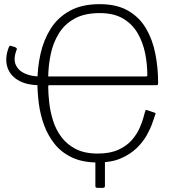

<svg xmlns="http://www.w3.org/2000/svg" viewBox="-20 -772 839 924"><path d="M450 10Q378 10 327 -14Q276 -38 243.5 -78.5Q211 -119 192.5 -169Q174 -219 167 -273Q160 -327 160 -376Q160 -446 175 -513Q190 -580 224 -634Q258 -688 316 -720Q374 -752 460 -752Q542 -752 596.5 -720.5Q651 -689 682.5 -635.5Q714 -582 727.5 -514Q741 -446 741 -373Q741 -369 740 -365.5Q739 -362 733 -362H218Q212 -362 212 -356Q212 -321 217 -277.5Q222 -234 235.5 -191Q249 -148 275.5 -112.5Q302 -77 344.5 -55Q387 -33 450 -33Q510 -33 550 -51.5Q590 -70 614 -97.5Q638 -125 651.5 -155Q665 -185 671 -209Q677 -233 681 -242Q682 -244 688 -242L726 -229Q729 -228 729 -226Q729 -224 727 -220Q723 -209 714 -182Q705 -155 687 -122.5Q669 -90 638.5 -60Q608 -30 562 -10Q516 10 450 10ZM449 132Q444 132 441.5 130Q439 128 439 123V-13H485V122Q485 127 483 129.5Q481 132 476 132ZM172 -362Q106 -362 65.5 -387Q25 -412 14 -454Q3 -496 23 -546Q26 -553 30 -552L50 -546Q63 -541 61 -535Q43 -490 55.5 -461Q68 -432 100 -418Q132 -404 172 -404ZM212 -404H681Q686 -404 687.5 -405.5Q689 -407 689 -410Q689 -463 678.5 -515.5Q668 -568 642.5 -612Q617 -656 572.5 -682.5Q528 -709 460 -709Q387 -709 339 -682.5Q291 -656 263.5 -611.5Q236 -567 224.5 -513Q213 -459 212 -404Z"/></svg>

Font: Libre Franklin Thin
Style: Regular
Weight: 100
Designer: Pablo Impallari, Rodrigo Fuenzalida, Nhung Nguyen
Foundry: Impallari Type
Version: Version 3.000